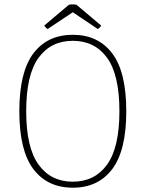

<svg xmlns="http://www.w3.org/2000/svg" viewBox="-20 -862 678 894"><path d="M319 12Q201 12 135.5 -74.5Q70 -161 70 -344Q70 -527 135.5 -613.5Q201 -700 319 -700Q437 -700 502.5 -613.5Q568 -527 568 -344Q568 -161 502.5 -74.5Q437 12 319 12ZM319 -16Q421 -16 478.5 -95.5Q536 -175 536 -344Q536 -514 478.5 -593Q421 -672 319 -672Q217 -672 159.5 -593Q102 -514 102 -344Q102 -175 159.5 -95.5Q217 -16 319 -16ZM336 -840 451 -743Q449 -739 444.5 -734Q440 -729 435 -727L319 -805L202 -727Q198 -729 193 -734Q188 -739 186 -743L301 -840Q307 -841 313 -841.5Q319 -842 324.5 -841.5Q330 -841 336 -840Z"/></svg>

Font: Arima Thin Thin
Style: Regular
Weight: 250
Version: Version 1.100